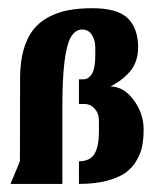

<svg xmlns="http://www.w3.org/2000/svg" viewBox="-20 -455 395 475"><path d="M134.3 0V-194.3Q134.3 -325 155 -362.7Q166 -381.7 182.7 -382Q199.3 -382 207.5 -368.5Q215.7 -355 215.7 -338.7V-318Q215.7 -286.3 207.5 -272.5Q199.3 -258.7 185.7 -258.7H175.3V-197.7H189.3Q204 -197.7 214.3 -186Q224.7 -174.3 224.7 -158.3V-128.7Q224.7 -111.3 222.3 -98.7Q220 -86 214.7 -76Q209.3 -66 199.5 -61Q189.7 -56 175.3 -56V0Q215 0 244.5 -7.8Q274 -15.7 291 -28Q308 -40.3 318.3 -58.7Q328.7 -77 332 -94.8Q335.3 -112.7 335.3 -135Q335.3 -174.7 310.5 -207.8Q285.7 -241 253.3 -241Q267.3 -248.3 278 -256.2Q288.7 -264 299.3 -275.5Q310 -287 315.8 -302.8Q321.7 -318.7 321.7 -337.7Q321.7 -384.7 296.2 -409.7Q270.7 -434.7 208 -434.7Q175 -434.7 148.8 -429.7Q122.7 -424.7 100 -412.7Q77.3 -400.7 62.2 -381.3Q47 -362 38.5 -332.5Q30 -303 29.7 -264L29.3 -56L6 0Z"/></svg>

Font: Jomhuria
Style: Regular
Weight: 400
Designer: Arabic design by Kourosh Beigpour, Latin design by Eben Sorkin, engineering by Lasse Fister and Khaled Hosney
Version: Version 1.0010